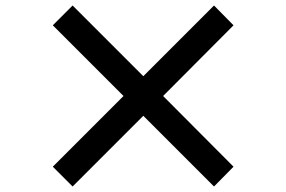

<svg xmlns="http://www.w3.org/2000/svg" viewBox="-20 -729 1040 698"><path d="M172 -637 244 -709 501 -452 758 -709 829 -637 573 -380 829 -123 758 -51 501 -308 244 -51 172 -123 429 -380Z"/></svg>

Font: Kinto Sans
Style: Bold
Weight: 700
Designer: Authors: Ryoko NISHIZUKA  (kana & ideographs); Paul D. Hunt (Latin, Greek & Cyrillic); Wenlong ZHANG  (bopomofo); Sandol
Foundry: Adobe Systems Incorporated, ookami Inc.
Version: Version 0.001